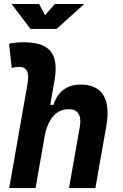

<svg xmlns="http://www.w3.org/2000/svg" viewBox="-20 -958 626 978"><path d="M331.5 0H465.8L521.5 -315.4C545.9 -454.6 500.5 -527.3 390.6 -527.3C319.8 -527.3 272.9 -489.7 252.4 -423.8H235.8L257.3 -545.4C281.7 -683.6 234.9 -742.7 100.1 -742.7C75.2 -742.7 50.3 -740.7 25.9 -734.9L40 -611.8C52.7 -615.7 65.9 -617.2 78.6 -617.2C115.7 -617.2 130.9 -590.8 120.1 -530.8L26.9 0H161.1L209.5 -274.9C231.4 -369.6 278.3 -401.9 330.6 -401.9C376 -401.9 397 -371.1 386.7 -312.5ZM135.3 -810.5H268.1L409.2 -937.5H259.3L209.5 -880.4L179.2 -937.5H39.1Z"/></svg>

Font: Cascadia Code NF
Style: Bold Italic
Weight: 700
Italic angle: -10°
Monospace: yes
Designer: Aaron Bell
Foundry: Saja Typeworks
Version: Version 2404.023